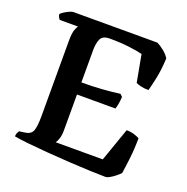

<svg xmlns="http://www.w3.org/2000/svg" viewBox="-126 -821 913 939"><g transform="rotate(20 330.5 -352.0)"><path d="M522 0Q492 0 442 -2Q392 -4 333.5 -7.5Q275 -11 217 -15.5Q159 -20 111.5 -25Q64 -30 38 -35Q38 -45 41.5 -53Q45 -61 48 -65L77 -69Q108 -73 117 -95Q126 -117 126 -172V-564Q126 -606 133.5 -624Q141 -642 144 -645H49Q46 -648 42 -655Q38 -662 37 -671Q43 -678 55 -685.5Q67 -693 79.5 -698.5Q92 -704 98 -704H535Q553 -696 573 -679.5Q593 -663 603 -646Q600 -584 590 -538Q580 -492 574 -471Q551 -471 533 -475.5Q515 -480 508 -484L482 -625Q461 -631 415 -637Q369 -643 310 -643Q273 -643 263 -619.5Q253 -596 253 -564V-394Q310 -394 359.5 -397.5Q409 -401 452 -407L464 -395Q463 -374 459.5 -356Q456 -338 453 -331H253V-145Q253 -119 247 -101Q241 -83 235 -76H480L541 -250Q564 -250 582 -244Q600 -238 609 -233Q609 -180 603 -128Q597 -76 592 -46Q585 -38 571.5 -27Q558 -16 544 -8Q530 0 522 0Z"/></g></svg>

Font: Texturina 72pt
Style: Bold
Weight: 700
Designer: Guillermo Torres Carreño
Foundry: Omnibus-Type
Version: Version 1.002; ttfautohint (v1.8.3)